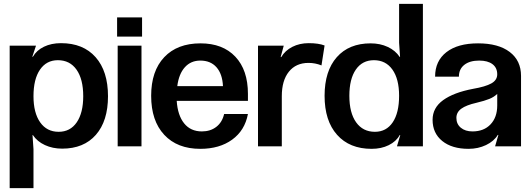

<svg xmlns="http://www.w3.org/2000/svg" viewBox="-20 -756 2742 992"><path d="M538 -259Q538 -131 475.5 -59.5Q413 12 301 12Q252 12 212 -6.5Q172 -25 150 -58H148L153 15V216H30V-520H166L147 -463H150Q169 -496 207 -514.5Q245 -533 295 -533Q410 -533 474 -460.5Q538 -388 538 -259ZM283 -75Q343 -75 376.5 -124Q410 -173 410 -259Q410 -347 375.5 -396Q341 -445 279 -445Q220 -445 186.5 -396Q153 -347 153 -259Q153 -173 187.5 -124Q222 -75 283 -75Z M711 0H588V-520H711ZM714 -666V-567H585V-666Z M1015 13Q896 13 828.5 -59.5Q761 -132 761 -261Q761 -389 828.5 -460.5Q896 -532 1016 -532Q1131 -532 1196 -463Q1261 -394 1261 -271V-235H893Q898 -160 931.5 -118.5Q965 -77 1023 -77Q1067 -77 1097.5 -100.5Q1128 -124 1138 -167H1261Q1245 -82 1179.5 -34.5Q1114 13 1015 13ZM1132 -311Q1129 -374 1098.5 -408.5Q1068 -443 1015 -443Q966 -443 935 -408.5Q904 -374 896 -311Z M1313 0V-520H1446L1430 -461H1433Q1453 -495 1490.5 -514Q1528 -533 1575 -533Q1626 -533 1657 -521L1641 -418Q1609 -431 1574 -431Q1509 -431 1472.5 -385.5Q1436 -340 1436 -259V0Z M1657 -261Q1657 -389 1720 -460.5Q1783 -532 1895 -532Q1944 -532 1983.5 -513.5Q2023 -495 2045 -462H2047L2042 -535V-736H2165V0H2031L2048 -58H2045Q2027 -25 1988.5 -6Q1950 13 1900 13Q1786 13 1721.5 -59.5Q1657 -132 1657 -261ZM1917 -75Q1976 -75 2009 -124Q2042 -173 2042 -261Q2042 -348 2007.5 -396.5Q1973 -445 1912 -445Q1852 -445 1818.5 -396.5Q1785 -348 1785 -261Q1785 -173 1820 -124Q1855 -75 1917 -75Z M2215 -137Q2215 -199 2269.5 -238.5Q2324 -278 2424 -297Q2488 -308 2518.5 -325Q2549 -342 2549 -372Q2549 -406 2524.5 -424.5Q2500 -443 2456 -443Q2407 -443 2379 -421Q2351 -399 2351 -360H2228Q2228 -441 2286.5 -486.5Q2345 -532 2450 -532Q2555 -532 2613.5 -487.5Q2672 -443 2672 -364V0H2538L2555 -59H2552Q2532 -26 2491 -6.5Q2450 13 2401 13Q2315 13 2265 -27.5Q2215 -68 2215 -137ZM2421 -77Q2480 -77 2514.5 -113.5Q2549 -150 2549 -211V-271Q2533 -255 2508.5 -245Q2484 -235 2442 -225Q2389 -213 2363.5 -194.5Q2338 -176 2338 -147Q2338 -115 2361 -96Q2384 -77 2421 -77Z"/></svg>

Font: Non Bureau Medium
Style: Regular
Weight: 500
Designer: Jona Saucedo
Foundry: Non Foundry
Version: Version 1.000; ttfautohint (v1.8.4)